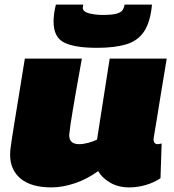

<svg xmlns="http://www.w3.org/2000/svg" viewBox="-20 -805 758 835"><path d="M204 10Q116 10 70 -28Q24 -66 24 -132Q24 -143 25.5 -157Q27 -171 31 -197Q35 -223 42 -267Q49 -311 60.5 -380Q72 -449 88 -550H336Q321 -468 311.5 -413Q302 -358 296 -322.5Q290 -287 286.5 -263Q283 -239 281 -218Q281 -196 292.5 -187Q304 -178 324 -178Q342 -178 364.5 -184Q387 -190 402 -198L457 -550H705Q688 -448 677.5 -383Q667 -318 661 -281Q655 -244 652 -227Q649 -210 648.5 -205Q648 -200 648 -199Q648 -188 653 -183Q658 -178 665 -178Q667 -178 671.5 -178.5Q676 -179 683 -181L678 -30Q650 -11 614 -0.5Q578 10 542 10Q494 10 458.5 -11Q423 -32 407 -61Q359 -26 305.5 -8Q252 10 204 10ZM402 -597Q305 -597 259 -620Q213 -643 213 -711Q213 -745 223 -785H342Q340 -774 340 -771Q340 -758 355 -751.5Q370 -745 390 -742.5Q410 -740 425 -740Q469 -740 488.5 -746Q508 -752 514 -762.5Q520 -773 522 -785H641Q634 -709 606.5 -668Q579 -627 528.5 -612Q478 -597 402 -597Z"/></svg>

Font: Georama Extended Black
Style: Italic
Weight: 900
Width: 7
Italic angle: -9°
Designer: Jean-Baptiste Levee
Foundry: Production Type
Version: Version 1.000